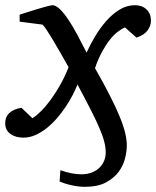

<svg xmlns="http://www.w3.org/2000/svg" viewBox="-38 -514 597 734"><path d="M366.2 69.3Q366.2 50.3 360.8 28.8Q355.5 7.3 343 -22.2Q330.6 -51.8 309.8 -92.5Q289.1 -133.3 258.3 -190.9Q250.5 -171.4 238.8 -148.9Q227.1 -126.5 211.9 -104Q196.8 -81.5 178.5 -60.5Q160.2 -39.6 139.6 -23.4Q119.1 -7.3 96.9 2.4Q74.7 12.2 51.8 12.2Q21 12.2 1.5 -2.2Q-18.1 -16.6 -18.1 -43Q-18.1 -67.4 -2.2 -82Q13.7 -96.7 43.9 -102.1L85.9 -62Q101.1 -71.3 119.4 -89.6Q137.7 -107.9 156.2 -133.3Q174.8 -158.7 192.6 -190.2Q210.4 -221.7 224.1 -257.3Q210.4 -281.2 195.3 -307.9Q180.2 -334.5 166.3 -357.9Q152.3 -381.3 141.1 -398.4Q129.9 -415.5 124.5 -419.9L37.1 -431.2V-458Q41.5 -459.5 51.8 -462.6Q62 -465.8 74.7 -470Q87.4 -474.1 101.6 -478.3Q115.7 -482.4 128.2 -486.1Q140.6 -489.7 149.9 -491.9Q159.2 -494.1 162.1 -494.1Q175.3 -494.1 191.2 -478.8Q207 -463.4 223.9 -438Q240.7 -412.6 258.3 -379.9Q275.9 -347.2 293 -313Q306.2 -342.3 325 -374Q343.8 -405.8 367.2 -432.6Q390.6 -459.5 418.5 -476.8Q446.3 -494.1 478 -494.1Q505.4 -494.1 522.2 -477.8Q539.1 -461.4 539.1 -435.1Q539.1 -415.5 526.1 -397.7Q513.2 -379.9 483.9 -370.1L439.9 -409.2Q426.8 -403.8 411.9 -392.3Q397 -380.9 381.8 -361.8Q366.7 -342.8 352.1 -315.9Q337.4 -289.1 325.2 -253.4Q359.4 -193.4 382.6 -147.7Q405.8 -102.1 419.9 -67.4Q434.1 -32.7 440.4 -6.3Q446.8 20 446.8 42Q446.8 63.5 440.2 90.8Q433.6 118.2 415.8 142.6Q397.9 167 366.7 183.6Q335.4 200.2 286.1 200.2Q264.2 200.2 238.3 194.8Q212.4 189.5 189.9 179.7L192.9 136.7Q216.3 145 236.3 148.7Q256.3 152.3 272.5 152.3Q295.9 152.3 313.5 145.3Q331.1 138.2 342.8 126.5Q354.5 114.7 360.4 99.9Q366.2 85 366.2 69.3Z"/></svg>

Font: Charis SIL CyrE
Style: Italic
Weight: 400
Italic angle: -11°
Foundry: SIL International
Version: Version 5.000